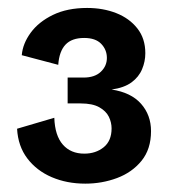

<svg xmlns="http://www.w3.org/2000/svg" viewBox="-20 -801 423 478"><path d="M192.4 -343.8Q146.5 -343.8 108.9 -359.9Q71.3 -376 48.1 -406.5Q24.9 -437 22.5 -480.5L115.2 -507.8Q116.7 -463.4 136.5 -440.9Q156.2 -418.5 189.9 -418.5Q218.3 -418.5 238 -434.3Q257.8 -450.2 257.8 -481.4Q257.8 -496.1 251 -510.3Q244.1 -524.4 227.3 -533.9Q210.4 -543.5 180.7 -543.5H148.4V-607.9H188Q215.8 -607.9 231 -622.3Q246.1 -636.7 246.1 -656.7Q246.1 -677.2 231.9 -691.9Q217.8 -706.5 189.5 -706.5Q158.7 -706.5 143.1 -689.9Q127.4 -673.3 125 -639.6L34.2 -663.6Q36.6 -692.4 56.4 -719.5Q76.2 -746.6 111.8 -763.9Q147.5 -781.2 196.8 -781.2Q236.8 -781.2 269.5 -768.3Q302.2 -755.4 322 -730.2Q341.8 -705.1 341.8 -668.5Q341.8 -647.9 333.7 -628.7Q325.7 -609.4 307.4 -595.9Q289.1 -582.5 257.8 -578.1Q306.2 -570.8 331.1 -542.7Q356 -514.6 356 -474.6Q356 -429.7 332.3 -400.6Q308.6 -371.6 271.2 -357.7Q233.9 -343.8 192.4 -343.8Z"/></svg>

Font: Schibsted Grotesk SemiBold
Style: Regular
Weight: 600
Designer: Bakken & Baeck AS, Henrik Kongsvoll
Foundry: Schibsted ASA
Version: Version 1.100;gftools[0.9.25]